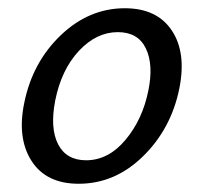

<svg xmlns="http://www.w3.org/2000/svg" viewBox="-20 -441 494 466"><path d="M171 5Q92 5 56.5 -50.5Q21 -106 39 -192Q59 -290 127.5 -355.5Q196 -421 283 -421Q361 -421 397 -367Q433 -313 415 -225Q395 -128 327 -61.5Q259 5 171 5ZM189 -52Q243 -52 284.5 -101.5Q326 -151 340 -221Q353 -284 334 -323.5Q315 -363 266 -363Q214 -363 171.5 -317.5Q129 -272 114 -197Q101 -130 121 -91Q141 -52 189 -52Z"/></svg>

Font: EauTest Medium
Style: Italic
Weight: 500
Italic angle: -12°
Designer: Christian Thalmann (Catharsis Fonts)
Version: Version 0.001;PS 000.001;hotconv 1.0.88;makeotf.lib2.5.64775